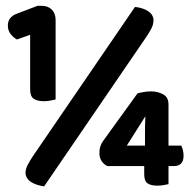

<svg xmlns="http://www.w3.org/2000/svg" viewBox="-20 -639 663 665"><path d="M84.4 -330.2V-518.4L38.6 -502.3Q27.6 -507.8 17.4 -520.4Q7.2 -532.9 7.2 -550Q7.2 -566.1 15.5 -576.1Q23.8 -586.2 37.3 -591.2L109.8 -618.8H124.8Q146.9 -618.8 159.7 -605.4Q172.6 -592 172.6 -569.9V-294.5Q166.6 -293 155.4 -290.8Q144.2 -288.5 131.9 -288.5Q109.5 -288.5 97 -296.8Q84.4 -305.1 84.4 -330.2ZM563.6 -277.1V-134.7H607.8Q610.6 -129.2 613.2 -120Q615.8 -110.8 615.8 -99.8Q615.8 -80.7 606.8 -72.3Q597.8 -63.9 585 -63.9H351.7Q339.9 -69.4 332.1 -80.9Q324.3 -92.5 324.3 -109.3Q324.3 -121.9 327.5 -131.9Q330.6 -142 337.4 -151.2L456.6 -316Q465.9 -318 477.8 -320.3Q489.8 -322.5 503.1 -322.5Q525.4 -322.5 544.5 -312.6Q563.6 -302.7 563.6 -277.1ZM482.2 -134.7V-178.6Q482.2 -188.3 482.4 -204.1Q482.5 -220 483.5 -236.4L419.2 -134.7ZM479.5 -35.4V-102.4H563.6V-1.2Q557.6 0.2 546.9 2.1Q536.2 4 524.4 4Q502.8 4 491.2 -3.9Q479.5 -11.8 479.5 -35.4ZM92.8 -96.4 447.6 -615.1Q475.8 -611.8 493.4 -600.1Q511 -588.4 511.7 -569.4Q511.7 -555.6 505.2 -542.2Q498.6 -528.9 487.6 -512.4L132.8 6.5Q104.6 2.5 87.3 -8.8Q70 -20.1 68.4 -39.2Q68.4 -53 75.1 -66.3Q81.8 -79.6 92.8 -96.4Z"/></svg>

Font: Baloo Bhaijaan 2
Style: Regular
Weight: 400
Designer: Sanskriti Dholi, Noopur Datye and Ek Type
Foundry: Ek Type
Version: Version 1.701